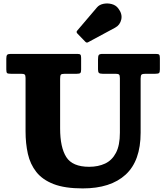

<svg xmlns="http://www.w3.org/2000/svg" viewBox="-20 -1058 950 1097"><path d="M639.5 -636.5H566Q550.5 -636.5 545.2 -641.5Q540 -646.5 540 -661.5V-718Q540 -736.5 544 -743.2Q548 -750 566 -750H870Q885.5 -750 889.5 -745.5Q893.5 -741 893.5 -725V-661.5Q893.5 -645 888.8 -640.8Q884 -636.5 867 -636.5H812.5Q794.5 -636.5 789 -632Q783.5 -627.5 783.5 -609V-300Q783.5 -139 697.8 -60.2Q612 18.5 452.5 18.5Q350.5 18.5 286.5 -6.2Q222.5 -31 187.5 -75.5Q152.5 -120 139.2 -179.2Q126 -238.5 126 -307.5V-612.5Q126 -628.5 120.5 -632.5Q115 -636.5 99.5 -636.5H42.5Q25.5 -636.5 20.8 -640.2Q16 -644 16 -661V-722.5Q16 -739 20.8 -744.5Q25.5 -750 41 -750H422Q435 -750 439.2 -745.8Q443.5 -741.5 443.5 -727.5V-660.5Q443.5 -645.5 439 -641Q434.5 -636.5 419 -636.5H350.5Q331.5 -636.5 327.5 -631Q323.5 -625.5 323.5 -606.5V-324.5Q323.5 -216 358.8 -160.5Q394 -105 489.5 -105Q541 -105 580.5 -123.5Q620 -142 642.5 -184.8Q665 -227.5 665 -300V-611.5Q665 -628 660 -632.2Q655 -636.5 639.5 -636.5ZM467.5 -819.5 422 -866.5Q413.5 -875.5 422 -884L534 -1015.5Q547 -1031 570.2 -1036Q593.5 -1041 617.2 -1035Q641 -1029 655 -1011Q680 -979 673 -947Q666 -915 638 -900L484 -817Q475 -811.5 467.5 -819.5Z"/></svg>

Font: Besley* Heavy
Style: Regular
Weight: 800
Designer: Owen Earl
Foundry: indestructible type*
Version: Version 3.000; ttfautohint (v1.8.3)